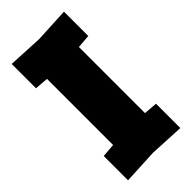

<svg xmlns="http://www.w3.org/2000/svg" viewBox="-223 -763 826 826"><g transform="rotate(-45 190.0 -350.0)"><path d="M31 4V-144L93 -149V-551L31 -556V-704L190 -696L349 -704V-556L287 -551V-149L349 -144V4L190 -4Z"/></g></svg>

Font: Tektur SemiCondensed ExtraBold
Style: Regular
Weight: 800
Width: 4
Designer: Adam Jagosz
Foundry: Adam Jagosz
Version: Version 1.005;gftools[0.9.30]